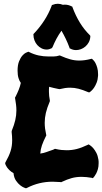

<svg xmlns="http://www.w3.org/2000/svg" viewBox="-20 -994 555 1040"><path d="M250 -445.8 249 -442.9Q234.9 -409.7 228.5 -382.6Q222.2 -355.5 222.2 -329.1Q222.2 -313.5 224.1 -297.9Q226.1 -282.2 230 -265.1L231 -261.2L229 -256.8Q214.8 -229 207.3 -207.3Q199.7 -185.5 198.2 -162.1Q208 -163.6 215.8 -165.5Q223.6 -167.5 231.2 -170.2Q238.8 -172.9 246.8 -175.8Q254.9 -178.7 265.1 -182.1Q267.6 -183.1 269.5 -183.8Q271.5 -184.6 273.9 -186L277.8 -188L282.2 -187Q298.8 -183.1 313.7 -181.6Q328.6 -180.2 341.8 -180.2Q369.6 -180.2 396 -187Q422.4 -193.8 454.1 -209L460 -211.9L464.8 -209Q465.3 -208.5 471.7 -204.1Q478 -199.7 486.1 -190.2Q494.1 -180.7 502 -165.8Q509.8 -150.9 513.2 -128.9Q514.2 -123.5 514.2 -118.7Q514.2 -113.8 514.2 -108.9Q514.2 -91.8 510.3 -78.1Q506.3 -64.5 501.5 -54.9Q496.6 -45.4 492.4 -40Q488.3 -34.7 487.8 -34.2L482.9 -28.8L477.1 -30.8Q461.9 -33.2 448.2 -34.7Q434.6 -36.1 421.9 -36.1Q393.1 -36.1 368.4 -29.3Q343.8 -22.5 314.9 -8.8L311 -6.8L308.1 -7.8Q296.9 -7.8 286.1 -8.8Q275.4 -9.8 265.1 -9.8Q228.5 -9.8 193.8 -1.5Q159.2 6.8 126 23.9L121.1 25.9L117.2 24.9Q118.7 25.4 109.9 22Q101.1 18.6 89.4 9.5Q77.6 0.5 66.7 -15.4Q55.7 -31.2 53.2 -56.2Q40 -63.5 31.5 -72Q22.9 -80.6 17.8 -87.9Q12.7 -95.2 10.7 -100.3Q8.8 -105.5 8.8 -106L7.8 -110.8L9.8 -115.2Q19 -131.8 25.9 -146.5Q32.7 -161.1 37.1 -175Q41.5 -189 43.7 -203.4Q45.9 -217.8 45.9 -234.9Q45.9 -254.9 43 -279.8L43.9 -286.1Q56.6 -316.9 62.7 -343.3Q68.8 -369.6 68.8 -396Q68.8 -411.1 66.9 -427Q64.9 -442.9 62 -460L61 -464.8L63 -467.8Q74.2 -489.7 81.5 -508.1Q88.9 -526.4 92.8 -544.9Q85.4 -554.7 80.3 -571Q75.2 -587.4 75.2 -610.8Q75.2 -642.1 83.3 -661.9Q91.3 -681.6 101.3 -692.9Q111.3 -704.1 119.6 -708Q127.9 -711.9 128.9 -711.9L133.8 -713.9L138.2 -711.9Q163.6 -699.2 189.5 -693.6Q215.3 -688 244.1 -688Q255.9 -688 271.5 -688.2Q287.1 -688.5 299.8 -692.9L304.2 -693.8L308.1 -691.9Q336.9 -679.2 360.6 -672.6Q384.3 -666 409.2 -666Q424.3 -666 439.7 -668.2Q455.1 -670.4 472.2 -674.8L478 -675.8L481.9 -671.9Q482.4 -671.4 487.3 -666.5Q492.2 -661.6 497.3 -651.9Q502.4 -642.1 506.8 -627.2Q511.2 -612.3 511.2 -591.8V-584Q509.8 -562 503.2 -545.7Q496.6 -529.3 489.3 -518.8Q481.9 -508.3 475.8 -502.9Q469.7 -497.6 469.2 -497.1L462.9 -493.2L457 -495.1Q428.2 -507.3 405.5 -513.2Q382.8 -519 359.9 -519Q346.2 -519 332.5 -517.1Q318.8 -515.1 303.2 -511.2L295.9 -512.2Q281.7 -514.6 270 -517.8Q258.3 -521 246.1 -523.9Q245.1 -516.6 245.1 -509.8Q245.1 -502.9 245.1 -496.1Q245.1 -485.4 246.3 -474.1Q247.6 -462.9 250 -450.2ZM469.2 -799.8V-794.4Q467.8 -777.3 460.4 -764.2Q453.1 -751 442.1 -741.7Q431.2 -732.4 418 -727.5Q404.8 -722.7 392.1 -722.7Q375.5 -722.7 361.3 -730.5L356.9 -732.4L356 -736.8Q347.2 -760.7 336.4 -783.2Q325.7 -805.7 313 -827.6Q297.9 -806.6 285.9 -784.2Q273.9 -761.7 264.2 -737.8L259.3 -732.4Q252.9 -729.5 246.3 -727.5Q239.7 -725.6 232.9 -725.6Q218.3 -725.6 205.1 -732.2Q191.9 -738.8 182.1 -749.8Q172.4 -760.7 166.7 -775.4Q161.1 -790 161.1 -805.7V-809.6L164.1 -812.5Q229.5 -881.8 259.3 -961.4L261.2 -966.8L265.1 -967.8Q272 -970.7 279.1 -972.2Q286.1 -973.6 293 -973.6Q307.1 -973.6 321.3 -967.8Q324.2 -968.8 326.7 -968.8Q329.1 -968.8 332 -968.8Q350.1 -968.8 368.2 -959.5L372.1 -957.5L373 -953.6Q390.1 -908.2 412.8 -871.1Q435.5 -834 466.3 -803.7Z"/></svg>

Font: Hanalei Fill
Style: Regular
Weight: 400
Version: Version 1.000